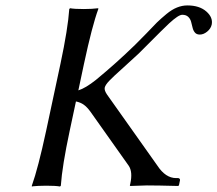

<svg xmlns="http://www.w3.org/2000/svg" viewBox="-20 -678 794 701"><path d="M664.1 -658.2Q708 -658.2 733.2 -636.2Q758.3 -614.3 752.9 -587.9Q749.5 -573.2 736.3 -562.5Q723.1 -551.8 709.5 -551.8Q697.8 -551.8 691.7 -559.1Q685.5 -566.4 683.1 -577.1Q680.7 -587.9 677.7 -598.6Q674.8 -609.4 667 -616.7Q659.2 -624 645.5 -624Q638.2 -624 626.5 -616.2Q614.7 -608.4 597.7 -592.8L565.4 -561.5L526.4 -522.5L486.8 -482.9L428.7 -429.7Q393.6 -398.4 379.2 -383.3Q364.7 -368.2 362.3 -357.9Q360.4 -348.1 370.6 -333L554.7 -73.2Q584.5 -27.8 623 -27.8H629.9Q633.3 -27.8 635.5 -25.6Q637.7 -23.4 637.2 -20L633.3 -1L629.9 1Q555.2 -1 516.1 -1L455.6 1L454.1 -1L455.6 -6.8Q465.3 -50.8 449.7 -73.2L309.6 -271Q297.4 -287.6 285.6 -295.9Q273.9 -304.2 257.3 -307.6L234.4 -200.2Q207 -71.8 202.1 0L199.2 2.9Q183.1 0 148.9 0Q133.3 0 120.1 0.7Q106.9 1.5 101.6 2L96.2 2.9V0Q119.1 -64 148.4 -200.2L200.7 -444.8Q228 -573.2 232.9 -645L235.8 -647.9Q252 -645 286.1 -645Q301.8 -645 314.9 -645.8Q328.1 -646.5 333.5 -647.5L338.9 -647.9V-645Q316.4 -584 286.6 -444.8L266.1 -348.1Q292 -356 330.1 -386.2Q403.8 -446.8 473.1 -514.2L513.7 -555.2L552.7 -595.7Q567.9 -610.4 587.6 -626.7Q607.4 -643.1 626.2 -650.6Q645 -658.2 664.1 -658.2Z"/></svg>

Font: Linux Biolinum G
Style: Italic
Weight: 400
Italic angle: -12°
Designer: Philipp H. Poll
Foundry: Philipp H. Poll
Version: Version 0.5.1